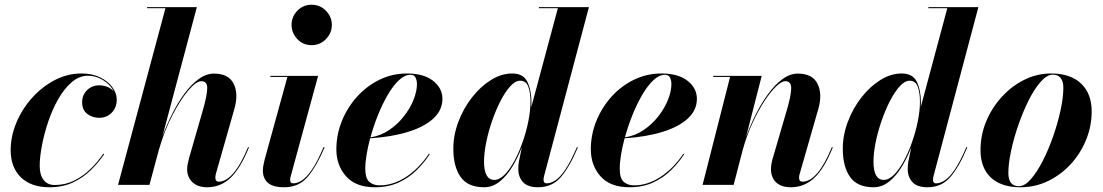

<svg xmlns="http://www.w3.org/2000/svg" viewBox="-20 -780 4654 810"><path d="M419.5 -129.5Q396 -94.5 363.5 -62.5Q331 -30.5 287.5 -10.2Q244 10 188.5 10Q111 10 68 -32Q25 -74 25 -147Q25 -204.5 48.8 -261.8Q72.5 -319 114.2 -366Q156 -413 210 -441.5Q264 -470 324 -470Q369 -470 402.2 -453.8Q435.5 -437.5 454 -412.2Q472.5 -387 472.5 -360Q472.5 -326 451.2 -304.5Q430 -283 398.5 -283Q370.5 -283 348.5 -299.2Q326.5 -315.5 326.5 -349Q326.5 -379 347.2 -399.5Q368 -420 398.5 -420Q416 -420 432.8 -413.5Q449.5 -407 460 -394Q446.5 -422 416 -441.2Q385.5 -460.5 351.5 -460.5Q314 -460.5 282.2 -433Q250.5 -405.5 225.5 -361.5Q200.5 -317.5 183.2 -266Q166 -214.5 156.8 -165.5Q147.5 -116.5 147.5 -80Q147.5 -42.5 163.8 -21Q180 0.5 211 0.5Q255 0.5 293 -18.2Q331 -37 362 -67.2Q393 -97.5 416 -132Z M836.5 -317.5Q854 -379 854.2 -408.2Q854.5 -437.5 829.5 -437.5Q808 -437.5 775 -399Q742 -360.5 708 -295.2Q674 -230 650.5 -149L610.5 0H478L678 -745.5H600.5V-750H810.5L665 -204Q682.5 -251.5 706 -298.8Q729.5 -346 757.8 -384.5Q786 -423 817.8 -446.2Q849.5 -469.5 883 -469.5Q944.5 -469.5 965.8 -426.5Q987 -383.5 968.5 -319.5L891.5 -49.5Q888.5 -39 888.5 -31Q888.5 -13.5 903.5 -13.5Q933.5 -13.5 964.8 -49.5Q996 -85.5 1026.5 -159.5L1030.5 -158.5Q993.5 -68 951.8 -29Q910 10 854 10Q814.5 10 792 -11.2Q769.5 -32.5 769.5 -66.5Q769.5 -76.5 772 -89.2Q774.5 -102 778 -114.5Z M1210 -675Q1210 -709 1234.2 -734.5Q1258.5 -760 1294.5 -760Q1330.5 -760 1355.2 -734.5Q1380 -709 1380 -675Q1380 -641 1355.2 -615.2Q1330.5 -589.5 1294.5 -589.5Q1258.5 -589.5 1234.2 -615.2Q1210 -641 1210 -675ZM1349.5 -158.5Q1314 -75.5 1277 -32.8Q1240 10 1179 10Q1131 10 1110 -9Q1089 -28 1089 -60Q1089 -73 1091.8 -85.8Q1094.5 -98.5 1096.5 -107L1192.5 -455.5H1120.5V-460H1322L1206.5 -36.5Q1204 -29 1204 -21Q1204 -6.5 1217.5 -6.5Q1234 -6.5 1253.5 -18.8Q1273 -31 1295.8 -64Q1318.5 -97 1345 -159.5Z M1521 -69Q1521 -28 1537.8 -13Q1554.5 2 1581.5 2Q1638 2 1692.5 -33.2Q1747 -68.5 1789.5 -131.5L1793 -129.5Q1770 -94 1737.5 -62Q1705 -30 1661.5 -10Q1618 10 1562 10Q1481 10 1440 -36.2Q1399 -82.5 1399 -150Q1399 -211.5 1422 -268.8Q1445 -326 1485.8 -371.5Q1526.5 -417 1580.8 -443.5Q1635 -470 1697 -470Q1768 -470 1807.2 -439Q1846.5 -408 1846.5 -363Q1846.5 -315.5 1808.5 -280.2Q1770.5 -245 1702 -223.8Q1633.5 -202.5 1541.5 -196.5Q1532 -160.5 1526.5 -127.5Q1521 -94.5 1521 -69ZM1711.5 -464.5Q1687 -464.5 1662.5 -441.2Q1638 -418 1615.5 -379.2Q1593 -340.5 1574.2 -293.8Q1555.5 -247 1543 -200.5Q1585.5 -207 1621.5 -231.2Q1657.5 -255.5 1684 -289.5Q1710.5 -323.5 1724.8 -359.5Q1739 -395.5 1739 -425Q1739 -440.5 1733.2 -452.5Q1727.5 -464.5 1711.5 -464.5Z M2222 -349Q2222 -339.5 2221.5 -328.5L2333.5 -745.5H2253.5V-750H2464.5L2275 -36Q2273 -28.5 2273 -20.5Q2273 -15.5 2275.8 -11Q2278.5 -6.5 2286.5 -6.5Q2303 -6.5 2322.5 -18.8Q2342 -31 2364.5 -64Q2387 -97 2414 -159.5L2418 -158.5Q2383 -75.5 2346 -32.8Q2309 10 2250 10Q2206.5 10 2186.5 -11.5Q2166.5 -33 2166.5 -67.5Q2166.5 -83.5 2169 -97.5L2181.5 -159Q2164.5 -114.5 2141 -76Q2117.5 -37.5 2087.8 -13.8Q2058 10 2022.5 10Q1953.5 10 1923 -33.8Q1892.5 -77.5 1892.5 -152.5Q1892.5 -210 1913.8 -266.2Q1935 -322.5 1970.8 -368.5Q2006.5 -414.5 2050.8 -442.2Q2095 -470 2141 -470Q2188 -470 2205 -434.5Q2222 -399 2222 -349ZM2218 -351Q2218 -390 2208.5 -414.8Q2199 -439.5 2174.5 -439.5Q2154 -439.5 2132.5 -415.8Q2111 -392 2091.2 -353.5Q2071.5 -315 2055.8 -269.2Q2040 -223.5 2031 -178.5Q2022 -133.5 2022 -98.5Q2022 -21 2065.5 -21Q2087 -21 2108.8 -43Q2130.5 -65 2150.2 -101.5Q2170 -138 2185.2 -181.8Q2200.5 -225.5 2209.2 -269.8Q2218 -314 2218 -351Z M2594.5 -69Q2594.5 -28 2611.2 -13Q2628 2 2655 2Q2711.5 2 2766 -33.2Q2820.5 -68.5 2863 -131.5L2866.5 -129.5Q2843.5 -94 2811 -62Q2778.5 -30 2735 -10Q2691.5 10 2635.5 10Q2554.5 10 2513.5 -36.2Q2472.5 -82.5 2472.5 -150Q2472.5 -211.5 2495.5 -268.8Q2518.5 -326 2559.2 -371.5Q2600 -417 2654.2 -443.5Q2708.5 -470 2770.5 -470Q2841.5 -470 2880.8 -439Q2920 -408 2920 -363Q2920 -315.5 2882 -280.2Q2844 -245 2775.5 -223.8Q2707 -202.5 2615 -196.5Q2605.5 -160.5 2600 -127.5Q2594.5 -94.5 2594.5 -69ZM2785 -464.5Q2760.5 -464.5 2736 -441.2Q2711.5 -418 2689 -379.2Q2666.5 -340.5 2647.8 -293.8Q2629 -247 2616.5 -200.5Q2659 -207 2695 -231.2Q2731 -255.5 2757.5 -289.5Q2784 -323.5 2798.2 -359.5Q2812.5 -395.5 2812.5 -425Q2812.5 -440.5 2806.8 -452.5Q2801 -464.5 2785 -464.5Z M3060 -455.5H2989V-460H3193.5L3127.5 -202.5Q3144.5 -250 3168.2 -297.2Q3192 -344.5 3220.5 -383.5Q3249 -422.5 3280.8 -446Q3312.5 -469.5 3346 -469.5Q3407.5 -469.5 3429 -426.5Q3450.5 -383.5 3432 -319.5L3354.5 -49.5Q3351 -39 3351 -30.5Q3351 -13.5 3365.5 -13.5Q3429.5 -13.5 3489.5 -159.5L3493.5 -158.5Q3457 -68 3414.8 -29Q3372.5 10 3317 10Q3275.5 10 3254 -10.8Q3232.5 -31.5 3232.5 -67.5Q3232.5 -78.5 3234.8 -90.5Q3237 -102.5 3240 -112L3300 -317.5Q3317 -375.5 3317.8 -406.5Q3318.5 -437.5 3293 -437.5Q3277.5 -437.5 3254 -415Q3230.5 -392.5 3204.5 -352.8Q3178.5 -313 3154.5 -261Q3130.5 -209 3114 -150L3075 0H2944Z M3865 -349Q3865 -339.5 3864.5 -328.5L3976.5 -745.5H3896.5V-750H4107.5L3918 -36Q3916 -28.5 3916 -20.5Q3916 -15.5 3918.8 -11Q3921.5 -6.5 3929.5 -6.5Q3946 -6.5 3965.5 -18.8Q3985 -31 4007.5 -64Q4030 -97 4057 -159.5L4061 -158.5Q4026 -75.5 3989 -32.8Q3952 10 3893 10Q3849.5 10 3829.5 -11.5Q3809.5 -33 3809.5 -67.5Q3809.5 -83.5 3812 -97.5L3824.5 -159Q3807.5 -114.5 3784 -76Q3760.5 -37.5 3730.8 -13.8Q3701 10 3665.5 10Q3596.5 10 3566 -33.8Q3535.5 -77.5 3535.5 -152.5Q3535.5 -210 3556.8 -266.2Q3578 -322.5 3613.8 -368.5Q3649.5 -414.5 3693.8 -442.2Q3738 -470 3784 -470Q3831 -470 3848 -434.5Q3865 -399 3865 -349ZM3861 -351Q3861 -390 3851.5 -414.8Q3842 -439.5 3817.5 -439.5Q3797 -439.5 3775.5 -415.8Q3754 -392 3734.2 -353.5Q3714.5 -315 3698.8 -269.2Q3683 -223.5 3674 -178.5Q3665 -133.5 3665 -98.5Q3665 -21 3708.5 -21Q3730 -21 3751.8 -43Q3773.5 -65 3793.2 -101.5Q3813 -138 3828.2 -181.8Q3843.5 -225.5 3852.2 -269.8Q3861 -314 3861 -351Z M4285 10Q4204 10 4160.2 -31Q4116.5 -72 4116.5 -147Q4116.5 -210 4140.5 -267.8Q4164.5 -325.5 4206.2 -371.2Q4248 -417 4301.5 -443.5Q4355 -470 4414.5 -470Q4496 -470 4540.8 -427.5Q4585.5 -385 4585.5 -310Q4585.5 -248 4562.2 -190.8Q4539 -133.5 4497.8 -88.2Q4456.5 -43 4402 -16.5Q4347.5 10 4285 10ZM4278.5 5.5Q4303 5.5 4329 -24.2Q4355 -54 4379.5 -102Q4404 -150 4423.5 -206.2Q4443 -262.5 4454.5 -316.2Q4466 -370 4466 -410Q4466 -435.5 4455.2 -450.2Q4444.5 -465 4421.5 -465Q4397 -465 4370.8 -435.5Q4344.5 -406 4320.2 -357.8Q4296 -309.5 4276.5 -253.5Q4257 -197.5 4245.5 -143.5Q4234 -89.5 4234 -49.5Q4234 -24 4244.5 -9.2Q4255 5.5 4278.5 5.5Z"/></svg>

Font: Bodoni* 36pt
Style: Bold Italic
Weight: 700
Italic angle: -13°
Version: Version 2.3